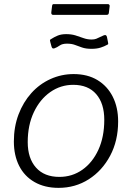

<svg xmlns="http://www.w3.org/2000/svg" viewBox="-20 -898 638 928"><path d="M263 10Q196 10 147 -18Q98 -46 72.5 -96.5Q47 -147 47 -214Q47 -285 69.5 -344.5Q92 -404 131.5 -448Q171 -492 224 -516Q277 -540 336 -540Q403 -540 451 -511Q499 -482 525 -430.5Q551 -379 551 -311Q551 -218 512.5 -145.5Q474 -73 409 -31.5Q344 10 263 10ZM267 -43Q329 -43 378 -77.5Q427 -112 455.5 -174Q484 -236 484 -319Q484 -398 445 -443Q406 -488 334 -488Q273 -488 223 -453Q173 -418 143.5 -355.5Q114 -293 114 -211Q114 -133 154 -88Q194 -43 267 -43ZM497 -681Q485 -674 466.5 -668Q448 -662 422 -662Q395 -662 376.5 -668.5Q358 -675 342 -681Q326 -687 304 -687Q281 -687 268.5 -678Q256 -669 242 -664Q236 -663 233.5 -665Q231 -667 229 -673L223 -695Q222 -700 221.5 -703Q221 -706 225 -708Q242 -719 259 -726Q276 -733 300 -733Q325 -733 344.5 -727Q364 -721 383 -714Q402 -707 423 -707Q436 -707 445 -710.5Q454 -714 462.5 -718.5Q471 -723 481 -727Q488 -730 492 -727.5Q496 -725 497 -719L502 -694Q503 -690 503 -686.5Q503 -683 497 -681ZM510 -868 506 -835Q505 -830 502.5 -828Q500 -826 493 -826H237Q232 -826 229.5 -829.5Q227 -833 228 -839L232 -871Q233 -875 234.5 -876.5Q236 -878 239 -878H503Q506 -878 508.5 -874.5Q511 -871 510 -868Z"/></svg>

Font: Libre Franklin Thin Light
Style: Italic
Weight: 300
Italic angle: -8°
Version: Version 3.000